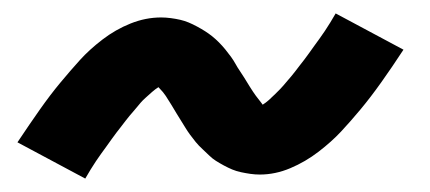

<svg xmlns="http://www.w3.org/2000/svg" viewBox="-20 -444 640 286"><path d="M107 -178 6 -232Q24 -259 39.5 -281Q55 -303 70 -321Q85 -339 99 -354.5Q113 -370 132.5 -385Q152 -400 174.5 -409Q197 -418 220 -418Q227 -418 234.5 -417Q242 -416 248.5 -414.5Q255 -413 261 -410.5Q267 -408 273.5 -404.5Q280 -401 285.5 -397.5Q291 -394 296 -390Q301 -386 306 -381Q311 -376 315.5 -370.5Q320 -365 324 -359.5Q328 -354 331 -348.5Q334 -343 337.5 -338Q341 -333 344 -328Q347 -323 352 -315Q357 -307 361 -301.5Q365 -296 369.5 -290.5Q374 -285 374 -283H373Q371 -283 367.5 -282.5Q364 -282 365 -283Q365 -284 370.5 -287.5Q376 -291 380.5 -295Q385 -299 390 -304Q395 -309 397.5 -311.5Q400 -314 402.5 -317Q405 -320 408 -323.5Q411 -327 414 -330.5Q417 -334 420 -338Q423 -342 426.5 -346.5Q430 -351 433.5 -355.5Q437 -360 440.5 -365Q444 -370 448 -375.5Q452 -381 456 -386.5Q460 -392 464 -398Q468 -404 472 -410.5Q476 -417 480 -424L581 -370Q564 -344 548 -321.5Q532 -299 517 -281Q502 -263 488 -248Q474 -233 454.5 -218Q435 -203 412.5 -193.5Q390 -184 367 -184Q360 -184 353 -185Q346 -186 339 -187.5Q332 -189 326 -191.5Q320 -194 313.5 -197.5Q307 -201 301.5 -204.5Q296 -208 291.5 -212.5Q287 -217 281.5 -222Q276 -227 271.5 -232.5Q267 -238 263 -243.5Q259 -249 256 -254Q253 -259 249.5 -264.5Q246 -270 243 -275Q240 -280 235.5 -287.5Q231 -295 227 -301Q223 -307 218 -312Q213 -317 214 -319H215Q217 -319 220 -319.5Q223 -320 223 -319Q222 -318 216.5 -314.5Q211 -311 206.5 -307Q202 -303 197 -298.5Q192 -294 189.5 -291Q187 -288 184.5 -285Q182 -282 179 -278.5Q176 -275 173 -271.5Q170 -268 167 -264Q164 -260 160.5 -255.5Q157 -251 153.5 -246.5Q150 -242 146.5 -237Q143 -232 139 -226.5Q135 -221 131 -215.5Q127 -210 123 -204Q119 -198 115 -191.5Q111 -185 107 -178Z"/></svg>

Font: Iosevka XBd Ex Obl
Style: Regular
Weight: 800
Width: 7
Italic angle: -9°
Monospace: yes
Designer: Belleve Invis
Foundry: Belleve Invis
Version: Version 32.5.0; ttfautohint (v1.8.4)